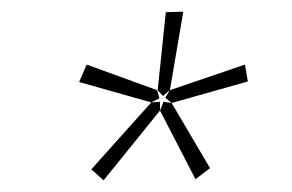

<svg xmlns="http://www.w3.org/2000/svg" viewBox="-20 -782 502 330"><path d="M316 -474 255 -592 261 -607 275 -605 341 -493ZM158 -472 137 -491 240 -606 255 -607V-592ZM240 -606 116 -641 129 -671 250 -627 254 -613ZM260 -617 251 -627 265 -761 295 -762 272 -627ZM275 -605 264 -614 272 -627 401 -671 406 -642Z"/></svg>

Font: Bitter Thin ExtraLight
Style: Italic
Weight: 250
Italic angle: -9°
Version: Version 2.002